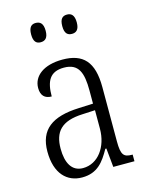

<svg xmlns="http://www.w3.org/2000/svg" viewBox="-114 -813 691 894"><g transform="rotate(-15 231.5 -365.5)"><path d="M297 -648C317 -648 332 -659 332 -694C332 -730 317 -741 297 -741C276 -741 262 -730 262 -694C262 -659 276 -648 297 -648ZM146 -648C167 -648 182 -659 182 -694C182 -730 167 -741 146 -741C126 -741 112 -730 112 -694C112 -659 126 -648 146 -648ZM170 10C245 10 277 -36 308 -91H313L322 0H424V-32H421C381 -32 369 -45 369 -110V-372C369 -495 321 -544 222 -544C132 -544 79 -503 79 -445C79 -409 97 -391 130 -391C130 -464 151 -506 219 -506C290 -506 307 -458 307 -372V-309L238 -306C107 -301 44 -253 44 -148C44 -41 98 10 170 10ZM185 -31C131 -31 107 -77 107 -145C107 -225 143 -270 248 -274L308 -277V-188C308 -101 258 -31 185 -31Z"/></g></svg>

Font: Noto Serif Hebrew Condensed Light
Style: Regular
Weight: 300
Width: 3
Designer: Monotype Design Team
Foundry: Monotype Imaging Inc.
Version: Version 2.004